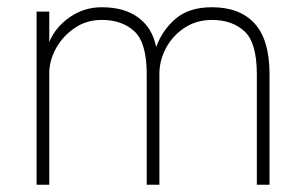

<svg xmlns="http://www.w3.org/2000/svg" viewBox="-20 -510 845 530"><path d="M81 0V-478H116V-394Q133 -435 172.5 -462.5Q212 -490 261 -490Q324 -490 362.5 -461Q401 -432 411 -380Q428 -427 465 -458.5Q502 -490 565 -490Q642 -490 683 -445Q724 -400 724 -305V0H689V-305Q689 -392 655 -423.5Q621 -455 565 -455Q522 -455 489 -433Q456 -411 438 -377Q420 -343 420 -306V0H385V-305Q385 -392 351 -423.5Q317 -455 261 -455Q218 -455 185 -432Q152 -409 134 -375.5Q116 -342 116 -308V0Z"/></svg>

Font: Zen Kaku Gothic New Light
Style: Regular
Weight: 300
Designer: Yoshimichi Ohira
Foundry: Positype
Version: Version 1.002